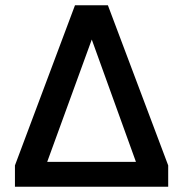

<svg xmlns="http://www.w3.org/2000/svg" viewBox="-20 -706 692 726"><path d="M36.5 0V-80.5L263.5 -686H388L616 -80.5V0ZM158.5 -94H494L327 -556.5Z"/></svg>

Font: Chivo Medium
Style: Regular
Weight: 500
Designer: Hector Gatti
Foundry: Omnibus-Type
Version: Version 2.002